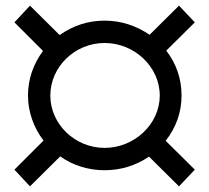

<svg xmlns="http://www.w3.org/2000/svg" viewBox="-20 -657 740 679"><path d="M31 -578 132 -477C97 -429 79 -376 79 -319C79 -262 99 -205 134 -160L31 -57L86 2L193 -104C237 -72 293 -55 350 -55C407 -55 459 -71 507 -103L613 2L669 -57L566 -159C603 -207 622 -260 622 -319C622 -378 604 -431 568 -478L669 -578L613 -637L509 -534C460 -567 407 -584 350 -584C292 -584 239 -567 191 -533L86 -637ZM350 -505C455 -505 545 -421 545 -319C545 -218 455 -134 350 -134C245 -134 158 -218 158 -319C158 -421 245 -505 350 -505Z"/></svg>

Font: Malon Grotesk Med
Style: Regular
Weight: 500
Designer: Julieta Ulanovsky
Foundry: Julieta Ulanovsky
Version: Version 7.200